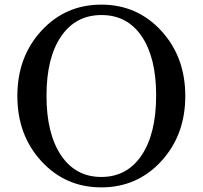

<svg xmlns="http://www.w3.org/2000/svg" viewBox="-20 -800 876 830"><path d="M159 -667Q263 -780 418 -780Q573 -780 677 -667Q781 -554 781 -385Q781 -216 677 -103Q573 10 418 10Q263 10 159 -103Q55 -216 55 -385Q55 -554 159 -667ZM655 -388Q655 -551 592.5 -643Q530 -735 419 -735Q307 -735 244 -642.5Q181 -550 181 -386Q181 -222 244 -128.5Q307 -35 418 -35Q529 -35 592 -128.5Q655 -222 655 -388Z"/></svg>

Font: Libre Caslon Text
Style: Regular
Weight: 400
Designer: Pablo Impallari, Rodrigo Fuenzalida
Foundry: Pablo Impallari, Rodrigo Fuenzalida
Version: Version 1.002